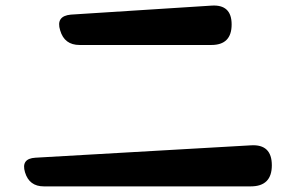

<svg xmlns="http://www.w3.org/2000/svg" viewBox="-20 -709 1040 683"><path d="M136 -46Q84 -46 69 -96Q54 -145 106 -148L872 -192Q947 -197 947 -121Q947 -46 872 -46ZM263 -549Q209 -549 194 -601Q178 -652 232 -657L732 -689Q804 -694 804 -622Q804 -549 732 -549Z"/></svg>

Font: MaokenZhuyuanTi
Style: Regular
Weight: 400
Designer: Fontworks Inc & LongZhuTi team: ZERO子、时光羊、荆南、频凡、刘鹏、Little White Dog、帆影Magmeta、奈白不弍、白日月球、ChaoTawei、雨三（排名不分先后）
Version: Version 1.000; 20230222